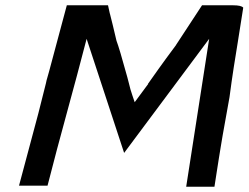

<svg xmlns="http://www.w3.org/2000/svg" viewBox="-20 -704 941 727"><path d="M389 -684 396 -652V-653Q401 -635 407 -609Q413 -583 421 -550Q426 -537 436.5 -502Q447 -467 462 -412Q466 -398 468.5 -387Q471 -376 474 -365.5Q477 -355 481 -343.5Q485 -332 490 -317L541 -386H540Q554 -406 580 -442.5Q606 -479 647 -534L646 -533L745 -684H862Q894 -684 901 -675L880 -542Q873 -500 865 -448.5Q857 -397 849 -336L823 -191Q819 -170 816 -149Q813 -128 809 -106L801 -55Q796 -23 792 3H685L772 -557L450 -125L308 -557Q272 -418 233.5 -278Q195 -138 160 -1H52L125 -274L154 -389Q156 -400 159.5 -411Q163 -422 166 -434L233 -684Z"/></svg>

Font: New Athena Unicode
Style: Bold Italic
Weight: 700
Designer: J. Rusten 1997; rev. by R. Hancock 2001, 2002, rev. by D. Mastronarde 2002-2021
Foundry: Society for Classical Studies (formerly American Philological Association)
Version: Version 5.008